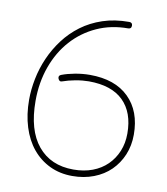

<svg xmlns="http://www.w3.org/2000/svg" viewBox="-83 -799 763 879"><g transform="rotate(10 298.5 -360.0)"><path d="M312 -460Q429 -460 493 -397Q557 -334 557 -225Q557 -174 539 -131Q521 -88 489 -56.5Q457 -25 411.5 -7.5Q366 10 312 10Q254 10 207 -12.5Q160 -35 126.5 -75.5Q93 -116 75 -173.5Q57 -231 57 -300Q57 -347 67 -397.5Q77 -448 98 -496Q119 -544 151 -586.5Q183 -629 226 -661Q269 -693 324 -711.5Q379 -730 447 -730Q462 -730 462 -715Q462 -700 447 -700Q368 -700 302 -670Q236 -640 188 -586.5Q140 -533 113.5 -459.5Q87 -386 87 -300Q87 -164 146.5 -92Q206 -20 312 -20Q361 -20 400.5 -35Q440 -50 468 -77.5Q496 -105 511.5 -142.5Q527 -180 527 -225Q527 -323 472.5 -376.5Q418 -430 312 -430Q299 -430 283 -428.5Q267 -427 250.5 -424Q234 -421 219 -417Q204 -413 193 -409Q179 -403 173 -418Q168 -432 182 -437Q208 -447 243 -453.5Q278 -460 312 -460Z"/></g></svg>

Font: Nixie One
Style: Regular
Weight: 400
Designer: Jovanny Lemonad
Foundry: Jovanny Lemonad
Version: Version 1.000 2011 initial release